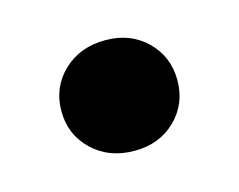

<svg xmlns="http://www.w3.org/2000/svg" viewBox="-41 -212 343 275"><g transform="rotate(-15 130.0 -75.0)"><path d="M131 7Q93 7 68.5 -16.5Q44 -40 44 -75Q44 -110 68.5 -133.5Q93 -157 131 -157Q168 -157 192 -133.5Q216 -110 216 -75Q216 -40 192 -16.5Q168 7 131 7Z"/></g></svg>

Font: MSTAGE SemiBold
Style: Regular
Weight: 600
Designer: Ninad Kale (Devanagari), Jonny Pinhorn (Latin)
Foundry: Indian Type Foundry
Version: 4.004